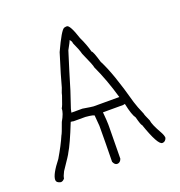

<svg xmlns="http://www.w3.org/2000/svg" viewBox="-125 -777 835 893"><g transform="rotate(-20 293.0 -331.0)"><path d="M302.7 -671.9Q318.4 -671.9 341.8 -599.6Q361.3 -559.1 371.1 -521.5Q377.4 -521.5 394.5 -462.9Q431.6 -392.6 474.6 -234.4Q482.4 -208 500 -168Q500 -162.6 515.6 -128.9Q517.6 -107.9 546.9 -56.6Q556.6 -39.1 556.6 -27.3Q550.3 -9.8 535.2 -9.8Q512.7 -9.8 474.6 -121.1Q470.2 -121.1 459 -164.1Q445.3 -182.1 433.6 -238.3V-240.2L423.8 -238.3H324.2V-236.3Q328.1 -193.8 328.1 -177.7V-166Q328.1 -113.3 326.2 -7.8Q319.8 9.8 304.7 9.8Q292.5 9.8 285.2 -7.8Q287.1 -112.3 287.1 -175.8V-185.5Q283.2 -229.5 283.2 -232.4V-236.3Q283.2 -242.2 240.2 -246.1H181.6Q173.3 -248 168 -248Q128.9 -149.9 107.4 -115.2Q107.4 -111.8 60.5 -43Q48.8 -20.5 48.8 -11.7Q40 0 29.3 0Q7.8 -3.9 7.8 -19.5Q7.8 -45.9 54.7 -105.5Q88.4 -162.6 105.5 -203.1Q110.8 -210.4 128.9 -261.7Q150.4 -298.3 150.4 -322.3Q154.3 -323.7 171.9 -377Q171.9 -382.3 183.6 -412.1Q195.3 -458 230.5 -570.3Q273.4 -663.6 289.1 -669.9Q296.9 -671.9 302.7 -671.9ZM293 -607.4Q293 -603 271.5 -564.5L242.2 -470.7Q216.8 -382.3 189.5 -304.7L185.5 -287.1H240.2Q286.1 -279.3 293 -279.3H419.9Q392.6 -374 357.4 -449.2Q357.4 -458.5 326.2 -527.3Q320.3 -550.8 302.7 -587.9Q302.7 -598.1 293 -607.4Z"/></g></svg>

Font: CEF Fonts CJK
Style: Regular
Weight: 400
Designer: PartyBoss (派对大魔王)
Version: Release 2.25